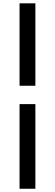

<svg xmlns="http://www.w3.org/2000/svg" viewBox="-20 -871 336 1174"><path d="M99.6 -346.7V-850.6H196.3V-346.7ZM99.6 283.2V-234.4H196.3V283.2Z"/></svg>

Font: Gen Shin Gothic Bold
Style: Bold
Weight: 700
Designer: [Source Han Sans]
Ryoko NISHIZUKA  (kana & ideographs); Paul D. Hunt (Latin, Greek & Cyrillic); Wenlong ZHANG  (bopomofo
Version: Version 1.002.20150607